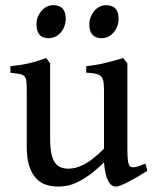

<svg xmlns="http://www.w3.org/2000/svg" viewBox="-20 -687 581 722"><path d="M534.2 -44.9Q516.1 -33.2 497.8 -22.5Q479.5 -11.7 463.4 -3.4Q447.3 4.9 434.8 9.8Q422.4 14.6 416.5 14.6Q407.7 14.6 400.4 9.8Q393.1 4.9 387.2 -5.9Q381.3 -16.6 377.2 -33.9Q373 -51.3 371.1 -76.2Q340.8 -46.9 315.9 -29.1Q291 -11.2 270.3 -1.5Q249.5 8.3 232.2 11.5Q214.8 14.6 199.2 14.6Q176.3 14.6 155 8.3Q133.8 2 117.2 -14.9Q100.6 -31.7 90.6 -61Q80.6 -90.3 80.6 -136.2V-343.8Q80.6 -367.2 79.3 -380.1Q78.1 -393.1 72.3 -399.7Q66.4 -406.2 54 -408.7Q41.5 -411.1 19 -413.6V-438Q38.6 -439.9 55.7 -442.6Q72.8 -445.3 88.6 -449Q104.5 -452.6 120.4 -457.5Q136.2 -462.4 153.8 -468.8L168.5 -448.7V-164.6Q168.5 -131.3 173.1 -109.9Q177.7 -88.4 186.5 -75.7Q195.3 -63 208.3 -57.9Q221.2 -52.7 237.3 -52.7Q251 -52.7 265.9 -56.6Q280.8 -60.5 297.1 -69.3Q313.5 -78.1 331.8 -92.5Q350.1 -106.9 371.1 -127.9V-343.8Q371.1 -365.7 369.1 -378.9Q367.2 -392.1 360.1 -399.4Q353 -406.7 339.8 -409.7Q326.7 -412.6 304.2 -413.6V-438Q343.8 -442.4 378.4 -450.9Q413.1 -459.5 443.4 -468.8L459 -448.7V-128.9Q459 -98.6 461.2 -82Q463.4 -65.4 470.2 -60.5Q476.1 -56.6 489 -58.8Q502 -61 526.9 -71.8ZM425.8 -616.7Q425.8 -601.6 420.9 -588.4Q416 -575.2 407.5 -565.2Q398.9 -555.2 387.5 -549.3Q376 -543.5 362.8 -543.5Q338.9 -543.5 327.4 -556.6Q315.9 -569.8 315.9 -594.7Q315.9 -609.9 321 -623Q326.2 -636.2 334.7 -646.2Q343.3 -656.2 354.7 -661.9Q366.2 -667.5 378.9 -667.5Q425.8 -667.5 425.8 -616.7ZM227.1 -616.7Q227.1 -601.6 222.2 -588.4Q217.3 -575.2 208.7 -565.2Q200.2 -555.2 188.5 -549.3Q176.8 -543.5 163.6 -543.5Q139.6 -543.5 128.4 -556.6Q117.2 -569.8 117.2 -594.7Q117.2 -609.9 122.3 -623Q127.4 -636.2 136 -646.2Q144.5 -656.2 155.8 -661.9Q167 -667.5 179.7 -667.5Q227.1 -667.5 227.1 -616.7Z"/></svg>

Font: Gentium Book Basic
Style: Regular
Weight: 400
Designer: J. Victor Gaultney and Annie Olsen
Foundry: SIL International
Version: Version 1.102; 2013; Maintenance release